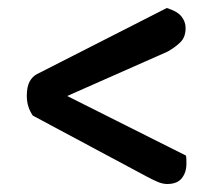

<svg xmlns="http://www.w3.org/2000/svg" viewBox="-20 -534 518 480"><path d="M445 -145Q446 -139 446 -134Q446 -129 446 -124Q446 -103 434.5 -88.5Q423 -74 398 -74Q387 -74 375 -79Q363 -84 348 -92L62 -245Q55 -255 51 -267.5Q47 -280 47 -294Q47 -317 54 -330Q61 -343 73 -349L397 -514Q423 -506 433.5 -493Q444 -480 444 -464Q444 -442 432 -429.5Q420 -417 399 -405L148 -294Z"/></svg>

Font: Baloo Bhaina 2 Medium
Style: Regular
Weight: 500
Designer: Yesha Goshar, Manish Minz, Shuchita Grover and Ek Type
Foundry: Ek Type
Version: Version 1.640;hotconv 1.0.111;makeotfexe 2.5.65597; ttfautoh